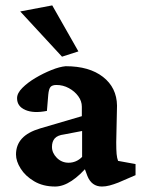

<svg xmlns="http://www.w3.org/2000/svg" viewBox="-20 -681 527 709"><path d="M183.6 7.8Q138.7 7.8 106 -11.7Q73.2 -31.2 56.2 -58.6Q39.1 -85.9 39.1 -110.4Q39.1 -145.5 61 -169.4Q83 -193.4 128.9 -207L282.2 -252V-287.1Q282.2 -307.6 269 -325.7Q255.9 -343.8 234.4 -355.5Q212.9 -367.2 188.5 -367.2Q172.9 -367.2 166.5 -359.9Q160.2 -352.5 158.2 -331.1L153.3 -271.5Q104.5 -261.7 73.7 -274.9Q43 -288.1 43 -318.4Q43 -336.9 62.5 -356.4Q82 -376 110.8 -393.1Q139.6 -410.2 169.9 -422.4Q200.2 -434.6 222.7 -436.5Q309.6 -436.5 360.4 -397Q411.1 -357.4 412.1 -291L409.2 -155.3Q409.2 -127.9 410.6 -112.3Q412.1 -96.7 416 -86.9L480.5 -75.2V-34.2L417 -6.8Q399.4 0 384.8 3.9Q370.1 7.8 356.4 7.8Q318.4 7.8 302.7 -31.2L286.1 -76.2L306.6 -71.3Q276.4 -34.2 244.6 -13.2Q212.9 7.8 183.6 7.8ZM233.4 -80.1Q247.1 -80.1 259.8 -85.4Q272.5 -90.8 283.2 -101.6V-197.3L216.8 -184.6Q192.4 -181.6 182.1 -169.9Q171.9 -158.2 171.9 -138.7Q171.9 -116.2 189.9 -98.1Q208 -80.1 233.4 -80.1ZM209 -471.7 54.7 -638.7 172.9 -661.1 269.5 -491.2Z"/></svg>

Font: Crimson Pro
Style: Bold
Weight: 700
Designer: Jacques Le Bailly
Foundry: Baron von Fonthausen
Version: Version 1.003